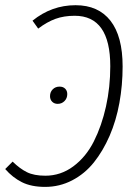

<svg xmlns="http://www.w3.org/2000/svg" viewBox="-30 -714 532 745"><path d="M145 11.2Q91.3 11.2 54.9 -7.1Q18.6 -25.4 -9.8 -58.1L19 -86.9Q46.9 -59.6 74.5 -45.9Q102.1 -32.2 146 -32.2Q205.6 -32.2 254.6 -68.6Q303.7 -105 334.2 -165.5Q364.7 -226.1 381.3 -301Q397.9 -376 397.9 -457Q397.9 -652.8 259.8 -652.8Q218.3 -652.8 185.3 -640.9Q152.3 -628.9 118.2 -603L96.2 -633.8Q170.4 -693.8 263.2 -693.8Q351.6 -693.8 398.7 -633.5Q445.8 -573.2 445.8 -456.1Q445.8 -383.3 433.3 -314.7Q420.9 -246.1 395.3 -187Q369.6 -127.9 334.2 -83.7Q298.8 -39.6 250 -14.2Q201.2 11.2 145 11.2ZM193.8 -311Q180.7 -311 172.4 -319.3Q164.1 -327.6 164.1 -340.8Q164.1 -356.9 174.6 -367.4Q185.1 -377.9 201.2 -377.9Q214.8 -377.9 222.9 -369.9Q231 -361.8 231 -349.1Q231 -332.5 220.2 -321.8Q209.5 -311 193.8 -311Z"/></svg>

Font: Fira Sans Compressed ExtraLight
Style: Italic
Weight: 250
Width: 3
Italic angle: -8°
Designer: Carrois Corporate & Edenspiekermann AG
Foundry: Carrois Corporate GbR & Edenspiekermann AG
Version: Version 4.203;PS 004.203;hotconv 1.0.88;makeotf.lib2.5.64775